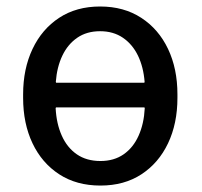

<svg xmlns="http://www.w3.org/2000/svg" viewBox="-20 -558 619 588"><path d="M287.6 10.3Q214.4 10.3 161.4 -24.2Q108.4 -58.6 79.6 -119.1Q50.8 -179.7 50.8 -258.3V-269Q50.8 -347.2 79.6 -408Q108.4 -468.8 161.1 -503.4Q213.9 -538.1 286.6 -538.1Q359.4 -538.1 412.6 -503.4Q465.8 -468.8 494.6 -408.2Q523.4 -347.7 523.4 -269V-258.3Q523.4 -179.7 494.6 -119.1Q465.8 -58.6 413.1 -24.2Q360.4 10.3 287.6 10.3ZM287.6 -64.9Q329.1 -64.9 358.6 -85.4Q388.2 -106 404.5 -142.6Q420.9 -179.2 423.3 -226.6L422.4 -229H151.4L150.4 -226.6Q152.8 -179.2 169.2 -142.6Q185.5 -106 215.3 -85.4Q245.1 -64.9 287.6 -64.9ZM151.9 -304.7H421.9L422.9 -307.1Q419.4 -352.5 402.6 -387.5Q385.7 -422.4 356.4 -442.4Q327.1 -462.4 286.6 -462.4Q245.6 -462.4 216.6 -442.4Q187.5 -422.4 170.9 -387.5Q154.3 -352.5 150.9 -307.1Z"/></svg>

Font: Roboto Slab LO
Style: Regular
Weight: 400
Designer: Google
Version: Version 2.000